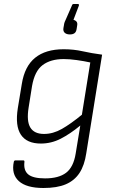

<svg xmlns="http://www.w3.org/2000/svg" viewBox="-20 -742 567 959"><path d="M298 -496Q348 -496 392.5 -486Q437 -476 490 -469L411 23Q402 84 377 122Q352 160 308.5 178.5Q265 197 197 197Q112 197 74 162.5Q36 128 49 66Q51 59 57 59H96Q103 59 102 67Q97 109 121 129Q145 149 205 149Q273 149 310 121Q347 93 358 25L381 -115Q330 -73 283 -49Q236 -25 184 -25Q114 -25 84.5 -69Q55 -113 69 -202L89 -323Q103 -411 155.5 -453.5Q208 -496 298 -496ZM200 -73Q245 -73 289 -98Q333 -123 389 -169L431 -430Q399 -437 363 -442Q327 -447 298 -447Q233 -447 193 -417Q153 -387 140 -312L123 -205Q112 -137 131.5 -105Q151 -73 200 -73ZM369 -722Q376 -722 374 -714L347 -643Q358 -640 363 -633Q368 -626 365 -612L363 -599Q361 -583 352.5 -576.5Q344 -570 329 -570Q312 -570 303 -578.5Q294 -587 297 -603L299 -614Q300 -624 303 -632Q306 -640 311 -650L339 -714Q341 -722 348 -722Z"/></svg>

Font: Sofia Sans Light
Style: Italic
Weight: 300
Italic angle: -9°
Version: Version 4.100-B